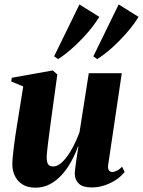

<svg xmlns="http://www.w3.org/2000/svg" viewBox="-20 -832 644 864"><path d="M140 12.5Q104 12.5 81 -2.2Q58 -17 46.8 -40.8Q35.5 -64.5 35.5 -92.5Q35.5 -107 37.5 -128Q39.5 -149 42.5 -172.8Q45.5 -196.5 48.8 -219Q52 -241.5 55 -259L84.5 -443L30.5 -465.5L33 -482L217.5 -515L238 -497L208.5 -283Q206 -263.5 202.8 -238.8Q199.5 -214 196.5 -190.8Q193.5 -167.5 191.8 -149.8Q190 -132 190 -125.5Q190 -112.5 192.2 -103Q194.5 -93.5 200.8 -88.2Q207 -83 219 -83Q241.5 -83 264 -106.5Q286.5 -130 305.8 -165.8Q325 -201.5 338 -238L379.5 -502.5H528L466.5 -88Q464.5 -72 470.5 -65Q476.5 -58 484.5 -58Q494 -58 506.2 -64Q518.5 -70 529 -82L541 -58.5Q526 -39 502.5 -23.2Q479 -7.5 450.8 2Q422.5 11.5 392 11.5Q352.5 11.5 334.5 -5.8Q316.5 -23 316.5 -51.5Q316.5 -57.5 318 -70.8Q319.5 -84 322 -101.5Q324.5 -119 327.5 -137.8Q330.5 -156.5 333 -173H331Q318.5 -138 300.2 -104.8Q282 -71.5 258 -45Q234 -18.5 204.2 -3Q174.5 12.5 140 12.5ZM241.5 -566 223.5 -578.5 337.5 -812 427 -756Q413.5 -734.5 396.5 -712.2Q379.5 -690 360.2 -669.2Q341 -648.5 320.8 -629.2Q300.5 -610 280.5 -594Q260.5 -578 241.5 -566ZM417.5 -566 400 -578.5 514 -812 603.5 -756Q587 -728.5 564.5 -701.2Q542 -674 517.2 -648.8Q492.5 -623.5 467 -602.2Q441.5 -581 417.5 -566Z"/></svg>

Font: Merriweather 144pt ExtraBold
Style: Italic
Weight: 800
Italic angle: -7.8°
Version: Version 2.101